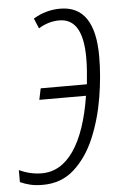

<svg xmlns="http://www.w3.org/2000/svg" viewBox="-76 -763 509 811"><g transform="rotate(-5 178.5 -357.5)"><path d="M357 -510Q357 -725 210 -725Q149 -725 96 -693L114 -650Q156 -676 202 -676Q302 -676 302 -509Q302 -482 300 -454Q298 -426 295 -397H99L89 -349H287Q263 -198 208.5 -118.5Q154 -39 73 -39Q24 -39 -23 -61V-10Q-3 -1 19.5 4.5Q42 10 73 10Q152 10 206.5 -39.5Q261 -89 294 -167.5Q327 -246 342 -336.5Q357 -427 357 -510Z"/></g></svg>

Font: Noto Sans Display Condensed Light
Style: Italic
Weight: 300
Width: 3
Designer: Monotype Design team
Foundry: Monotype Imaging Inc.
Version: 1.000